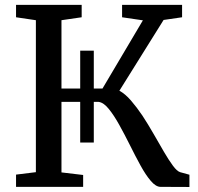

<svg xmlns="http://www.w3.org/2000/svg" viewBox="-20 -763 808 784"><path d="M45.5 0V-50L126.5 -60V-680.5L45.5 -692.5V-743H313.5V-692.5L231 -680.5V-401.5H307.5V-556H363V-401.5H398.5L563.5 -680L478.5 -692.5V-743H723.5V-692.5L648 -681.5L467.5 -392.5Q491 -380 514.8 -352.5Q538.5 -325 561.5 -291Q585 -255 607.2 -216.2Q629.5 -177.5 649.2 -143.5Q669 -109.5 685.8 -86.8Q702.5 -64 715.5 -60L753.5 -49.5V0.5L635.5 0Q616.5 0 595.8 -24.2Q575 -48.5 553.8 -87.2Q532.5 -126 510.8 -169.8Q489 -213.5 467.2 -252.8Q445.5 -292 424.2 -318.2Q403 -344.5 382.5 -347H363V-181H307.5V-347H231V-59L319.5 -48.5V0Z"/></svg>

Font: Merriweather
Style: Regular
Weight: 400
Designer: Eben Sorkin
Foundry: Eben Sorkin
Version: Version 2.100; ttfautohint (v1.7.19-72a1) -l 8 -r 50 -G 200 